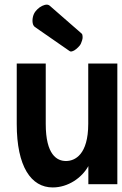

<svg xmlns="http://www.w3.org/2000/svg" viewBox="-20 -800 530 834"><path d="M489.7 0V-523.9H363.3V-262.2C363.3 -128.4 305.7 -100.6 266.6 -100.6C227.5 -100.6 178.7 -127.4 178.7 -261.7V-523.9H52.7V-261.2C52.7 -76.2 115.2 14.2 209 14.2C275.9 14.2 335.9 -27.8 363.8 -78.6V0ZM281.7 -578.6C283.7 -577.1 286.1 -576.2 288.6 -576.2C290 -576.2 291.5 -576.7 293.5 -577.1C298.8 -578.6 304.7 -581.5 311 -586.9C317.4 -592.3 322.3 -597.2 326.2 -602.1C330.1 -606.9 333.5 -614.3 336.4 -624C338.4 -629.9 338.9 -634.8 338.9 -639.2C338.9 -642.1 338.4 -645.5 337.9 -647.9C337.4 -650.4 336.4 -652.8 334.5 -654.3L196.3 -774.9C192.4 -778.3 188 -779.8 182.6 -779.8C179.7 -779.8 176.8 -779.3 173.3 -778.3C166.5 -776.4 159.2 -772.9 152.3 -768.1C145.5 -763.2 139.6 -757.3 135.3 -752C129.9 -745.6 125.5 -737.3 123 -726.6C121.6 -720.7 121.1 -715.3 121.1 -710C121.1 -705.6 121.6 -701.2 122.6 -697.3C124 -690.9 127.4 -686 131.8 -682.6Z"/></svg>

Font: Tuffy
Style: Bold
Weight: 700
Designer: Thatcher Ulrich, Karoly Barta, Michael Everson
Version: Version 001.270